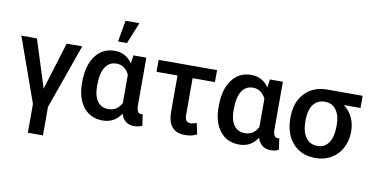

<svg xmlns="http://www.w3.org/2000/svg" viewBox="-88 -1033 2884 1487"><g transform="rotate(10 1354.0 -289.5)"><path d="M256.8 -153.8 372.1 -528.3H494.6L314.5 -20.5V203.6H195.8V-22.9L15.6 -528.3H138.2Z M542 0ZM998.5 -528.3V-150.4Q1000 -90.3 1034.2 -90.3Q1042.5 -90.3 1047.4 -92.3L1059.1 -4.4Q1034.2 10.3 997.1 10.3Q918 10.3 892.1 -69.3Q842.3 9.8 748 9.8Q652.8 9.8 597.4 -59.8Q542 -129.4 542 -250.5V-256.8Q542 -386.7 597.7 -462.4Q653.3 -538.1 749 -538.1Q837.4 -538.1 887.7 -464.4L897 -528.3ZM660.6 -246.6Q660.6 -169.4 690.4 -127.2Q720.2 -85 777.8 -85Q846.2 -85 880.4 -151.4V-373.5Q846.2 -442.9 778.8 -442.9Q722.7 -442.9 691.7 -394.8Q660.6 -346.7 660.6 -246.6ZM790.5 -781.7H899.4L831.1 -613.8H760.7Z M1554.7 -434.1H1378.9V-145Q1378.9 -116.2 1389.4 -101.8Q1399.9 -87.4 1424.8 -87.4Q1443.8 -87.4 1470.7 -98.1L1489.3 -11.7Q1450.2 9.8 1397.5 9.8Q1262.7 9.8 1260.3 -143.1V-434.1H1095.2V-528.3H1554.7Z M2072.3 -528.3V-150.4Q2073.7 -90.3 2107.9 -90.3Q2116.2 -90.3 2121.1 -92.3L2132.8 -4.4Q2107.9 10.3 2070.8 10.3Q1991.7 10.3 1965.8 -69.3Q1916 9.8 1821.8 9.8Q1726.6 9.8 1671.1 -59.8Q1615.7 -129.4 1615.7 -250.5V-256.8Q1615.7 -386.7 1671.4 -462.4Q1727.1 -538.1 1822.8 -538.1Q1911.1 -538.1 1961.4 -464.4L1970.7 -528.3ZM1734.4 -246.6Q1734.4 -169.4 1764.2 -127.2Q1793.9 -85 1851.6 -85Q1919.9 -85 1954.1 -151.4V-373.5Q1919.9 -442.9 1852.5 -442.9Q1796.4 -442.9 1765.4 -394.8Q1734.4 -346.7 1734.4 -246.6Z M2699.7 -432.6H2569.3Q2660.2 -361.3 2660.2 -238.8Q2660.2 -169.4 2630.4 -111.8Q2600.6 -54.2 2546.4 -22.2Q2492.2 9.8 2421.4 9.8Q2311 9.8 2244.6 -63.5Q2178.2 -136.7 2178.2 -263.2V-269Q2178.2 -385.3 2243.7 -456.3Q2309.1 -527.3 2418 -528.3H2699.7ZM2296.9 -258.8Q2296.9 -176.3 2329.3 -130.6Q2361.8 -85 2421.4 -85Q2478.5 -85 2510 -130.9Q2541.5 -176.8 2541.5 -269Q2541.5 -345.2 2509.5 -388.9Q2477.5 -432.6 2420.4 -432.6Q2362.8 -432.6 2329.8 -389.6Q2296.9 -346.7 2296.9 -258.8Z"/></g></svg>

Font: Roboto Medium
Style: Regular
Weight: 500
Designer: Google
Version: Version 2.134; 2016; ttfautohint (v1.6)